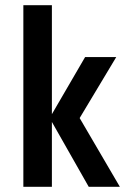

<svg xmlns="http://www.w3.org/2000/svg" viewBox="-20 -720 492 740"><path d="M70 0V-700H180V-280L308 -500H428L287 -265L442 0H322L180 -250V0Z"/></svg>

Font: Cuprum SemiBold
Style: Regular
Weight: 600
Designer: Jovanny Lemonad
Foundry: Jovanny Lemonad
Version: Version 3.000